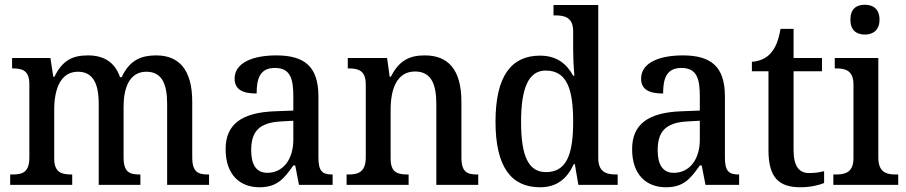

<svg xmlns="http://www.w3.org/2000/svg" viewBox="-20 -781 3828 811"><path d="M23 0H285V-44H282C241 -44 209 -52 209 -111V-318C209 -403 235 -478 309 -478C373 -478 397 -428 397 -342V0H573V-44H570C528 -44 502 -53 502 -116V-331C502 -410 527 -478 598 -478C663 -478 686 -428 686 -342V0H863V-44H860C818 -44 792 -53 792 -116V-351C792 -488 735 -547 640 -547C579 -547 528 -529 494 -455H487C464 -522 414 -547 352 -547C290 -547 245 -529 210 -457H205L193 -536H31V-492H34C75 -492 104 -483 104 -425V-116C104 -53 75 -44 33 -44H23Z M1076 10C1151 10 1180 -27 1219 -82H1227L1243 0H1385V-44H1382C1340 -44 1325 -60 1325 -116V-374C1325 -501 1265 -547 1147 -547C1048 -547 971 -516 971 -449C971 -404 1003 -386 1064 -386C1064 -449 1078 -494 1141 -494C1208 -494 1219 -446 1219 -373V-314L1142 -311C1002 -306 933 -257 933 -151C933 -41 995 10 1076 10ZM1109 -51C1063 -51 1041 -85 1041 -146C1041 -223 1072 -263 1166 -268L1219 -271V-191C1219 -108 1176 -51 1109 -51Z M1444 0H1706V-44H1701C1660 -44 1630 -52 1630 -111V-318C1630 -402 1655 -479 1733 -479C1800 -479 1823 -428 1823 -342V0H2000V-44H1996C1954 -44 1929 -53 1929 -116V-351C1929 -488 1872 -547 1775 -547C1712 -547 1667 -528 1631 -457H1626L1615 -536H1449V-492H1453C1494 -492 1525 -483 1525 -424V-116C1525 -53 1492 -44 1451 -44H1444Z M2261 10C2334 10 2376 -28 2404 -88H2408L2423 0H2589V-44H2582C2540 -44 2507 -55 2507 -114V-760H2318V-716H2326C2366 -716 2401 -707 2401 -649V-571C2401 -537 2403 -494 2406 -461H2401C2374 -511 2332 -546 2261 -546C2140 -546 2073 -460 2073 -267C2073 -75 2140 10 2261 10ZM2286 -54C2211 -54 2181 -124 2181 -266C2181 -406 2211 -483 2285 -483C2374 -483 2401 -406 2401 -267C2401 -128 2373 -54 2286 -54Z M2793 10C2868 10 2897 -27 2936 -82H2944L2960 0H3102V-44H3099C3057 -44 3042 -60 3042 -116V-374C3042 -501 2982 -547 2864 -547C2765 -547 2688 -516 2688 -449C2688 -404 2720 -386 2781 -386C2781 -449 2795 -494 2858 -494C2925 -494 2936 -446 2936 -373V-314L2859 -311C2719 -306 2650 -257 2650 -151C2650 -41 2712 10 2793 10ZM2826 -51C2780 -51 2758 -85 2758 -146C2758 -223 2789 -263 2883 -268L2936 -271V-191C2936 -108 2893 -51 2826 -51Z M3361 10C3404 10 3443 0 3461 -8V-58C3441 -53 3422 -50 3398 -50C3355 -50 3332 -79 3332 -147V-480H3452V-536H3332V-659H3277C3268 -608 3255 -578 3235 -556C3216 -534 3187 -522 3156 -520V-480H3226V-146C3226 -30 3271 10 3361 10Z M3633 -635C3667 -635 3695 -653 3695 -698C3695 -744 3667 -761 3633 -761C3598 -761 3572 -744 3572 -698C3572 -653 3598 -635 3633 -635ZM3500 0H3774V-44H3763C3723 -44 3690 -54 3690 -116V-536H3506V-492H3514C3552 -492 3585 -482 3585 -424V-112C3585 -54 3551 -44 3512 -44H3500Z"/></svg>

Font: Noto Serif Tamil SemiCondensed Medium
Style: Regular
Weight: 500
Width: 4
Designer: Indian Type Foundry, Tom Grace, and the Monotype Design Team
Foundry: Monotype Imaging Inc.
Version: Version 2.004